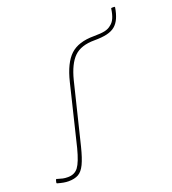

<svg xmlns="http://www.w3.org/2000/svg" viewBox="-119 -650 670 747"><g transform="rotate(-20 216.0 -276.5)"><path d="M39 12Q29 12 18 10Q7 8 -7 4Q-9 3 -8 -1L-6 -9Q-5 -12 -3.5 -12.5Q-2 -13 -1 -12Q12 -8 21 -6Q30 -4 42 -4Q70 -4 85 -24Q100 -44 114 -98L175 -349Q193 -423 226.5 -454Q260 -485 324 -485Q353 -485 369.5 -488.5Q386 -492 397 -502Q408 -510 414.5 -525Q421 -540 424 -562Q424 -565 428 -565H437Q440 -565 440 -562Q436 -537 428 -519Q420 -501 407 -490Q394 -479 373 -474Q352 -469 320 -469Q265 -469 236.5 -441.5Q208 -414 192 -351L130 -98Q119 -54 107.5 -30Q96 -6 80 3Q64 12 39 12Z"/></g></svg>

Font: Sofia Sans Hairline
Style: Italic
Weight: 1
Italic angle: -9°
Designer: Botio Nikoltchev, Ani Petrova
Foundry: lettersoup
Version: Version 4.102